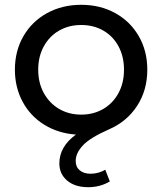

<svg xmlns="http://www.w3.org/2000/svg" viewBox="-20 -555 675 799"><path d="M295 115Q295 140 312 154Q329 168 357 168Q373 168 389.5 163.5Q406 159 418 151L437 200Q397 224 347 224Q292 224 259.5 196.5Q227 169 227 125Q227 55 296 5Q223 0 165 -35.5Q107 -71 74.5 -131Q42 -191 42 -265Q42 -343 77.5 -404.5Q113 -466 176 -500.5Q239 -535 318 -535Q397 -535 459.5 -500.5Q522 -466 557.5 -404.5Q593 -343 593 -265Q593 -179 550 -113.5Q507 -48 432 -16Q355 18 325 50Q295 82 295 115ZM318 -78Q369 -78 409.5 -101.5Q450 -125 473 -167.5Q496 -210 496 -265Q496 -320 473 -362.5Q450 -405 409.5 -428Q369 -451 318 -451Q267 -451 226.5 -428Q186 -405 162.5 -362.5Q139 -320 139 -265Q139 -210 162.5 -167.5Q186 -125 226.5 -101.5Q267 -78 318 -78Z"/></svg>

Font: Idrija
Style: Regular
Weight: 500
Designer: Julieta Ulanovsky
Foundry: Julieta Ulanovsky
Version: Version 7.200